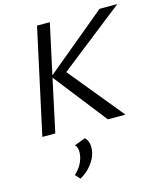

<svg xmlns="http://www.w3.org/2000/svg" viewBox="-137 -758 982 1160"><g transform="rotate(-15 354.0 -177.5)"><path d="M708 -658 304 -341 583 0H473L215 -330L144 0H63L206 -658H286L218 -344L597 -658ZM309 74Q341 105 330 166Q322 205 292 243Q262 281 220 303L193 273Q240 232 253 174Q263 121 240 100Z"/></g></svg>

Font: EauTestInfant Medium
Style: Italic
Weight: 500
Italic angle: -12°
Designer: Christian Thalmann (Catharsis Fonts)
Version: Version 0.001;PS 000.001;hotconv 1.0.88;makeotf.lib2.5.64775